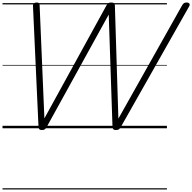

<svg xmlns="http://www.w3.org/2000/svg" viewBox="-20 -1023 1533 1531"><path d="M314 14Q301 14 294.5 8.5Q288 3 287 -13L243 -975Q242 -989 249 -995.5Q256 -1002 271 -1003Q285 -1003 290 -998.5Q295 -994 296 -980L334 -79L829 -980Q837 -994 844.5 -998.5Q852 -1003 866 -1003Q883 -1003 889 -998Q895 -993 896 -980L924 -77L1432 -980Q1440 -994 1448 -998.5Q1456 -1003 1469 -1003Q1485 -1002 1490.5 -993.5Q1496 -985 1487 -970L942 -8Q935 4 927 9Q919 14 904 14Q891 14 884.5 8.5Q878 3 877 -13L847 -907L351 -8Q344 4 336 9Q328 14 314 14ZM0 478H1311V488H0ZM0 -20H1311V0H0ZM0 -505H1311V-500H0ZM0 -998H1311V-988H0Z"/></svg>

Font: Playwrite AU SA Guides
Style: Regular
Weight: 400
Designer: Veronika Burian, José Scaglione
Foundry: TypeTogether
Version: Version 1.003